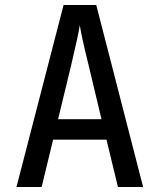

<svg xmlns="http://www.w3.org/2000/svg" viewBox="-20 -750 640 770"><path d="M46 0 235 -730H366L554 0H453L407 -190H193L147 0ZM213 -272H387L335 -490Q320 -550 311 -592Q302 -634 300 -649Q298 -634 289 -592Q280 -550 266 -491Z"/></svg>

Font: JetBrainsMono NFM Medium
Style: Regular
Weight: 500
Monospace: yes
Designer: Philipp Nurullin, Konstantin Bulenkov
Foundry: JetBrains
Version: Version 2.304; ttfautohint (v1.8.4.7-5d5b);Nerd Fonts 3.3.0